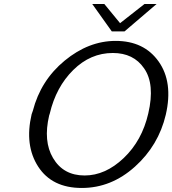

<svg xmlns="http://www.w3.org/2000/svg" viewBox="-20 -914 856 953"><path d="M438 -894H498L576 -799L697 -894H757L598 -758H535ZM137 -347Q141 -359 143 -364Q182 -515 301 -613Q420 -711 554 -711Q695 -711 767.5 -608.5Q840 -506 803 -345Q767 -192 649.5 -86.5Q532 19 386 19Q238 19 169.5 -87Q101 -193 137 -347ZM227 -350 224 -341Q194 -213 243 -130Q294 -43 400 -43Q503 -43 594 -129.5Q685 -216 716 -351Q750 -497 695 -575Q643 -651 540 -651Q429 -651 343.5 -566.5Q258 -482 227 -350Z"/></svg>

Font: Coval
Style: Light Italic
Weight: 300
Foundry: Context Ltd
Version: Version 001.000